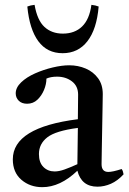

<svg xmlns="http://www.w3.org/2000/svg" viewBox="-20 -762 533 794"><path d="M383 10Q317 10 300 -56Q229 12 155 12Q104 12 68.5 -18.5Q33 -49 33 -103Q33 -235 302 -269Q302 -293 302.5 -318Q303 -343 303 -371Q303 -406 277.5 -425.5Q252 -445 216 -445Q190 -445 172 -437Q172 -414 162 -390Q152 -366 134.5 -349.5Q117 -333 92 -333Q70 -333 57.5 -345.5Q45 -358 45 -376Q45 -400 67.5 -421.5Q90 -443 125 -458.5Q160 -474 198 -483Q236 -492 266 -492Q303 -492 334.5 -478.5Q366 -465 385.5 -438.5Q405 -412 405 -373Q405 -349 404 -310.5Q403 -272 402.5 -228.5Q402 -185 401 -146Q400 -107 400 -83Q400 -51 428 -51Q446 -51 483 -63Q487 -58 488.5 -52Q490 -46 491 -41Q466 -14 438.5 -2Q411 10 383 10ZM300 -83 302 -233Q210 -221 175.5 -194Q141 -167 141 -125Q141 -90 159.5 -71.5Q178 -53 206 -53Q224 -53 246.5 -61Q269 -69 300 -83ZM123 -742Q134 -678 164 -650.5Q194 -623 240 -623Q289 -623 319.5 -652.5Q350 -682 358 -742Q376 -740 388 -735Q380 -641 341.5 -591.5Q303 -542 239 -542Q175 -542 138.5 -591.5Q102 -641 93 -735Q105 -740 123 -742Z"/></svg>

Font: Tiro Kannada
Style: Regular
Weight: 400
Designer: Kannada: John Hudson & Fiona Ross. Latin: John Hudson.
Foundry: Tiro Typeworks Ltd.
Version: Version 1.52